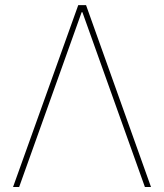

<svg xmlns="http://www.w3.org/2000/svg" viewBox="-20 -748 656 768"><path d="M56.6 0H32.2L293 -727.5H324.2L584 0H559.6L309.6 -699.2H306.6Z"/></svg>

Font: Inter Tight Thin
Style: Regular
Weight: 250
Designer: Rasmus Andersson
Foundry: rsms
Version: Version 3.004